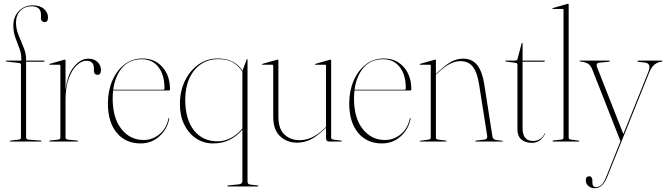

<svg xmlns="http://www.w3.org/2000/svg" viewBox="-20 -743 3498 1008"><path d="M117 -21Q117 -11.5 129 -10L194 -5Q198 -5 198 -2Q198 0 195 0H34Q32 0 32 -2Q32 -5 36 -5L78 -10Q90 -11.5 90 -20V-402Q90 -410.5 82 -412L14 -420Q11 -420 11 -423Q11 -425 13 -425H92V-436Q92 -463 81.5 -489.8Q71 -516.5 60.5 -545.8Q50 -575 50 -609Q50 -655.5 79.2 -685.2Q108.5 -715 151 -715Q189.5 -715 210.8 -696Q232 -677 232 -652Q232 -627 214 -627Q206.5 -627 200.8 -632Q195 -637 195 -649V-666Q195 -710 146 -710Q109.5 -710 86.8 -686.5Q64 -663 64 -624Q64 -592 77.2 -559Q90.5 -526 103.8 -494.2Q117 -462.5 117 -433V-425H211Q214 -425 214 -423Q214 -419 208 -419H117Z M324 -426V-271Q334 -352.5 369 -393.8Q404 -435 443 -435Q474.5 -435 492.2 -417.5Q510 -400 510 -375Q510 -350 492 -350Q484.5 -350 478.8 -355Q473 -360 473 -372V-383Q473 -424 434 -424Q408.5 -424 383.2 -400.5Q358 -377 341 -331.2Q324 -285.5 324 -219V-21Q324 -11.5 336 -10L386 -5Q390 -4.5 390 -2Q390 0 387 0H242.5Q239 0 239 -2.5Q239 -5 244.5 -5.5L285 -10Q297 -11.5 297 -20V-399Q297 -403 293 -403H241Q239 -403 239 -405Q239 -406.5 242 -408L316 -429Q319 -430 321 -430Q324 -430 324 -426Z M872.5 -274Q872.5 -268 865.5 -268H574Q571.5 -248 571.5 -226Q571.5 -123.5 617.2 -65.8Q663 -8 734 -8Q780 -8 816.8 -38Q853.5 -68 864.5 -120.5Q865.5 -123.5 866.5 -123.5Q869 -123.5 868.5 -119.5Q857.5 -63.5 816.2 -26.8Q775 10 718 10Q639.5 10 593 -45.8Q546.5 -101.5 546.5 -200Q546.5 -265 569.2 -318.5Q592 -372 632.8 -404Q673.5 -436 727.5 -436Q793 -436 832.8 -390.8Q872.5 -345.5 872.5 -274ZM724.5 -432Q659.5 -432 621.5 -387.5Q583.5 -343 574.5 -272H836.5Q843.5 -272 843.5 -279Q843.5 -350.5 811.5 -391.2Q779.5 -432 724.5 -432Z M1177.5 236Q1173.5 236 1173.5 233Q1173.5 230.5 1177.5 230.5L1232.5 225Q1252.5 223 1252.5 208.5V-62.5Q1225.5 -30 1187.2 -10Q1149 10 1098.5 10Q1049 10 1009.5 -16.2Q970 -42.5 947.2 -89Q924.5 -135.5 924.5 -196Q924.5 -263.5 950.5 -317.8Q976.5 -372 1021.5 -404Q1066.5 -436 1122.5 -436Q1170.5 -436 1202.5 -418.5Q1234.5 -401 1253 -371.5L1275 -430.5Q1276 -433 1277.5 -433Q1279.5 -433 1279.5 -429V210.5Q1279.5 224.5 1293.5 226L1332.5 230.5Q1336.5 231 1336.5 233.5Q1336.5 236 1333 236ZM952.5 -220Q952.5 -117 998 -59Q1043.5 -1 1123.5 -1Q1157 -1 1190.8 -18Q1224.5 -35 1252.5 -68.5V-366.5Q1233.5 -396 1204.5 -414.2Q1175.5 -432.5 1125.5 -432.5Q1074 -432.5 1035 -406Q996 -379.5 974.2 -331.8Q952.5 -284 952.5 -220Z M1414.5 -129V-399Q1414.5 -403 1409.5 -403H1357.5Q1355.5 -403 1355.5 -405Q1355.5 -406.5 1358.5 -408L1433.5 -429Q1436.5 -430 1438.5 -430Q1441.5 -430 1441.5 -426V-131Q1441.5 -66.5 1473.2 -36.8Q1505 -7 1553.5 -7Q1583.5 -7 1614.8 -20.5Q1646 -34 1680.5 -66L1691.5 -76.5V-399Q1691.5 -403 1687.5 -403H1635.5Q1633.5 -403 1633.5 -405Q1633.5 -406.5 1636.5 -408L1710.5 -429Q1713.5 -430 1715.5 -430Q1718.5 -430 1718.5 -426V-21Q1718.5 -11.5 1730.5 -10L1770.5 -5Q1774.5 -5 1774.5 -2Q1774.5 0 1771.5 0H1706.5Q1691.5 0 1691.5 -20V-72.5L1682.5 -64Q1637 -21.5 1604.8 -7.8Q1572.5 6 1539.5 6Q1486.5 6 1450.5 -27.8Q1414.5 -61.5 1414.5 -129Z M2139.5 -274Q2139.5 -268 2132.5 -268H1841Q1838.5 -248 1838.5 -226Q1838.5 -123.5 1884.2 -65.8Q1930 -8 2001 -8Q2047 -8 2083.8 -38Q2120.5 -68 2131.5 -120.5Q2132.5 -123.5 2133.5 -123.5Q2136 -123.5 2135.5 -119.5Q2124.5 -63.5 2083.2 -26.8Q2042 10 1985 10Q1906.5 10 1860 -45.8Q1813.5 -101.5 1813.5 -200Q1813.5 -265 1836.2 -318.5Q1859 -372 1899.8 -404Q1940.5 -436 1994.5 -436Q2060 -436 2099.8 -390.8Q2139.5 -345.5 2139.5 -274ZM1991.5 -432Q1926.5 -432 1888.5 -387.5Q1850.5 -343 1841.5 -272H2103.5Q2110.5 -272 2110.5 -279Q2110.5 -350.5 2078.5 -391.2Q2046.5 -432 1991.5 -432Z M2268.5 -426V-354.5L2279.5 -365Q2324 -406.5 2352.5 -420.8Q2381 -435 2411.5 -435Q2459 -435 2485.5 -401.2Q2512 -367.5 2522.5 -300L2565 -28Q2567.5 -10 2585 -8L2617 -4Q2620 -4 2620 -2Q2620 0 2617 0H2479Q2475 0 2475 -2Q2475 -4 2480 -5L2522 -10Q2532 -11 2535.5 -16.5Q2539 -22 2538 -28L2495.5 -298Q2485.5 -362.5 2462.8 -392.2Q2440 -422 2397.5 -422Q2370 -422 2342.5 -408Q2315 -394 2281.5 -363L2268.5 -351V-21Q2268.5 -11.5 2280.5 -10L2320.5 -5Q2324.5 -5 2324.5 -2Q2324.5 0 2321.5 0H2185.5Q2183.5 0 2183.5 -2Q2183.5 -3.5 2186.5 -4L2229.5 -10Q2241.5 -11.5 2241.5 -20V-399Q2241.5 -403 2237.5 -403H2185.5Q2183.5 -403 2183.5 -405Q2183.5 -406.5 2186.5 -408L2260.5 -429Q2263.5 -430 2265.5 -430Q2268.5 -430 2268.5 -426Z M2688.5 -413 2635.5 -420Q2632.5 -421 2632.5 -423Q2632.5 -425 2634.5 -425H2684.5Q2695 -425 2696.5 -432L2718.5 -515Q2720 -518 2721.5 -518Q2723.5 -518 2723.5 -516V-425H2836.5Q2840.5 -425 2840.5 -422Q2840.5 -419 2832.5 -419H2723.5V-71Q2723.5 -3 2777.5 -3Q2821 -3 2839.5 -42Q2840.5 -43.5 2841.5 -43Q2842.5 -42.5 2841.5 -40Q2817.5 7 2772.5 7Q2738.5 7 2717.5 -10.5Q2696.5 -28 2696.5 -64V-403Q2696.5 -411.5 2688.5 -413Z M2965.5 -719V-21Q2965.5 -11.5 2977.5 -10L3017.5 -5Q3021.5 -5 3021.5 -2Q3021.5 0 3018.5 0H2882.5Q2880.5 0 2880.5 -2Q2880.5 -4.5 2887.5 -6L2926.5 -10Q2938.5 -11.5 2938.5 -20V-692Q2938.5 -696 2934.5 -696H2882.5Q2880.5 -696 2880.5 -698Q2880.5 -700.5 2883.5 -701L2957.5 -722Q2960.5 -723 2962.5 -723Q2965.5 -723 2965.5 -719Z M3162.5 186 3237.5 -2 3089 -379.5Q3079.5 -403 3063.5 -410.5Q3047.5 -418 3025.5 -420.5Q3022.5 -421 3022.5 -423Q3022.5 -425 3025.5 -425H3177.5Q3181 -425 3181 -422Q3181 -419 3177.5 -419L3127 -414Q3116 -413 3113.5 -406.5Q3111 -400 3114 -392L3252.5 -39.5L3382.5 -362.5Q3393 -388.5 3388 -400.5Q3383 -412.5 3365 -414.5L3332 -418.5Q3327 -419 3327 -421.5Q3327 -425 3330.5 -425H3453Q3457.5 -425 3457.5 -422Q3457.5 -420 3453 -419Q3432.5 -417 3416.2 -404Q3400 -391 3389 -363.5L3167.5 187Q3144 245 3103.5 245Q3082 245 3068.8 233.2Q3055.5 221.5 3055.5 203Q3055.5 182.5 3074 182.5Q3081.5 182.5 3085.8 189Q3090 195.5 3090 204V215Q3090 239.5 3109.5 239.5Q3123.5 239.5 3136.8 228.2Q3150 217 3162.5 186Z"/></svg>

Font: Fraunces 144pt Thin
Style: Regular
Weight: 100
Version: Version 1.000;[f99f86859]